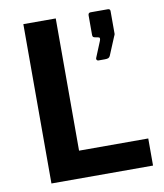

<svg xmlns="http://www.w3.org/2000/svg" viewBox="-82 -790 735 858"><g transform="rotate(-10 286.0 -361.5)"><path d="M82 -723V0H543V-123H229V-723ZM384 -505H413C429 -505 434 -508 438 -517L473 -601C474 -603 476 -606 476 -609V-713C476 -720 472 -723 465 -723H387C381 -723 376 -720 376 -711V-622C376 -613 380 -610 390 -609L400 -607C409 -606 410 -601 406 -590L376 -517C374 -512 377 -505 384 -505Z"/></g></svg>

Font: United Sans
Style: Bold
Weight: 700
Designer: Pablo Impallari, Rodrigo Fuenzalida (Modified by Dan O. Williams)
Version: Version 1.000;PS 001.000;hotconv 1.0.88;makeotf.lib2.5.64775